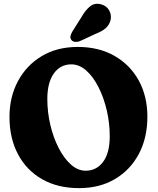

<svg xmlns="http://www.w3.org/2000/svg" viewBox="-20 -957 814 992"><path d="M381.5 -714.5Q491 -714.5 571.8 -668.2Q652.5 -622 697 -540.8Q741.5 -459.5 741.5 -354Q741.5 -245 697.5 -162Q653.5 -79 574.2 -32Q495 15 388.5 15Q278.5 15 197.8 -31Q117 -77 73 -160Q29 -243 29 -353Q29 -456 72.8 -537.8Q116.5 -619.5 195.5 -667Q274.5 -714.5 381.5 -714.5ZM547 -253.5Q547 -320.5 531.8 -386.2Q516.5 -452 489.2 -506Q462 -560 426 -592.2Q390 -624.5 348.5 -624.5Q291.5 -624.5 258 -577.2Q224.5 -530 224.5 -445.5Q224.5 -377.5 240 -311.8Q255.5 -246 283 -192.5Q310.5 -139 346.2 -107Q382 -75 422.5 -75Q478.5 -75 512.8 -120.8Q547 -166.5 547 -253.5ZM400.5 -868Q421 -904.5 445.2 -924Q469.5 -943.5 503 -934.5Q532 -926.5 544.8 -902Q557.5 -877.5 551 -852Q544 -827 526 -811.2Q508 -795.5 472.5 -781.5L391.5 -744Q380 -739.5 367.8 -740.8Q355.5 -742 349 -750.5Q341.5 -760.5 344.2 -771.2Q347 -782 353.5 -793.5Z"/></svg>

Font: Fraunces 72pt S100
Style: Bold
Weight: 700
Version: Version 1.000; ttfautohint (v1.8.3)